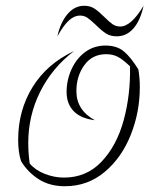

<svg xmlns="http://www.w3.org/2000/svg" viewBox="-20 -636 546 666"><path d="M53 -77Q43 -108 43 -151Q43 -253 93 -334Q143 -415 237 -459Q161 -401 119.5 -318Q78 -235 78 -140Q78 -106 83 -69Q102 -46 135 -33Q168 -20 202 -20Q280 -20 332.5 -75.5Q385 -131 409 -219Q433 -307 431 -406Q407 -429 389.5 -438.5Q372 -448 348 -448Q300 -448 272.5 -410Q245 -372 245 -320Q245 -254 309 -219Q260 -225 235.5 -250.5Q211 -276 211 -317Q211 -358 228 -395.5Q245 -433 275.5 -455.5Q306 -478 346 -478Q386 -478 410.5 -457Q435 -436 460 -395Q465 -365 465 -334Q465 -247 433.5 -168Q402 -89 343 -39.5Q284 10 205 10Q152 10 114 -14.5Q76 -39 53 -77ZM272 -616Q293 -616 308 -606Q323 -596 342 -577Q359 -560 370.5 -552Q382 -544 397 -544Q435 -544 478 -616Q467 -565 443 -537.5Q419 -510 385 -510Q363 -510 347.5 -520Q332 -530 312 -550Q294 -567 283 -574.5Q272 -582 257 -582Q238 -582 219.5 -565.5Q201 -549 179 -510Q190 -559 214.5 -587.5Q239 -616 272 -616Z"/></svg>

Font: Srisakdi
Style: Regular
Weight: 400
Designer: Cadson Demak Co.,Ltd.
Foundry: Cadson Demak Co.,Ltd.
Version: Version 1.000